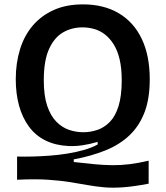

<svg xmlns="http://www.w3.org/2000/svg" viewBox="-20 -693 756 877"><path d="M659 146Q591 159 542.5 162.5Q494 166 455.5 162.5Q417 159 380.5 152.5Q344 146 301 139Q258 132 199.5 128Q141 124 58 128V22Q90 23 128 22Q166 21 207 18Q248 15 288 8.5Q328 2 363.5 -8Q399 -18 426 -33V-45Q352 -23 292.5 -26Q233 -29 187.5 -51.5Q142 -74 112 -115Q82 -156 67 -210.5Q52 -265 52 -331Q52 -405 71.5 -468Q91 -531 130 -576.5Q169 -622 226 -647.5Q283 -673 359 -673Q454 -673 522.5 -632.5Q591 -592 627.5 -515.5Q664 -439 664 -331Q664 -242 640 -179.5Q616 -117 571 -74.5Q526 -32 461.5 -6Q397 20 317 35V47Q368 53 410.5 57Q453 61 492 61.5Q531 62 571.5 57Q612 52 659 41ZM360 -89Q393 -89 424.5 -99.5Q456 -110 481.5 -136Q507 -162 521.5 -208.5Q536 -255 536 -327Q536 -381 526.5 -421.5Q517 -462 499.5 -490Q482 -518 459.5 -535.5Q437 -553 410.5 -560.5Q384 -568 357 -568Q308 -568 268 -545Q228 -522 204 -469Q180 -416 180 -327Q180 -256 195.5 -210Q211 -164 237 -137.5Q263 -111 295 -100Q327 -89 360 -89Z"/></svg>

Font: Bricolage Grotesque SemiBold
Style: Regular
Weight: 600
Designer: Mathieu Triay
Foundry: Atelier Triay
Version: Version 1.000;gftools[0.9.30]